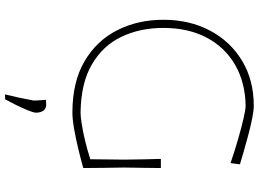

<svg xmlns="http://www.w3.org/2000/svg" viewBox="-155 -610 1047 777"><g transform="rotate(90 368.5 -221.5)"><path d="M436 9Q311.5 9 228 -40Q144.5 -89 102.2 -172.5Q60 -256 60 -359Q60 -465.5 104 -548.2Q148 -631 226.5 -678Q305 -725 408 -725Q426.5 -725 457 -719Q487.5 -713 522.5 -703.8Q557.5 -694.5 590 -685.2Q622.5 -676 645 -669L640 -631Q590 -648 542.2 -661.8Q494.5 -675.5 458.5 -683.8Q422.5 -692 408 -692Q314 -690.5 243 -649.8Q172 -609 132.5 -534.8Q93 -460.5 93 -359Q93 -264.5 129 -189.2Q165 -114 240.8 -69.8Q316.5 -25.5 436 -24Q451.5 -24 482 -28.8Q512.5 -33.5 550 -42.5Q587.5 -51.5 624.5 -63.5Q625 -103.5 625.2 -135.8Q625.5 -168 626 -200Q625.5 -244.5 624.8 -280Q624 -315.5 623 -349H660Q659.5 -314 659.2 -279.5Q659 -245 658 -200Q659 -162.5 659.2 -124.2Q659.5 -86 660 -35Q626.5 -25.5 584.2 -15.2Q542 -5 502 2Q462 9 436 9ZM362 282Q369 254 374.8 226.8Q380.5 199.5 387 165Q386.5 153 385.8 140.5Q385 128 384 116L404 115Q420.5 115.5 428.2 127Q436 138.5 436 156Q436 166.5 426.2 190Q416.5 213.5 403.8 239Q391 264.5 382 281Z"/></g></svg>

Font: Commissioner Loud Thin
Style: Regular
Weight: 100
Designer: Kostas Bartsokas
Foundry: Kostas Bartsokas
Version: Version 1.000; ttfautohint (v1.8.3)